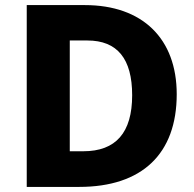

<svg xmlns="http://www.w3.org/2000/svg" viewBox="-20 -734 761 754"><path d="M85 0H291C538 0 674 -130 674 -364C674 -582 540 -714 313 -714H85ZM254 -140V-575H323C441 -575 499 -503 499 -360C499 -213 435 -140 307 -140Z"/></svg>

Font: Kathrein 85 Heavy
Style: Regular
Weight: 900
Designer: Lazydogs Typefoundry, based on Open Sans by Ascender Corporation
Foundry: Lazydogs Typefoundry
Version: Version 1.003;PS 001.003;hotconv 1.0.88;makeotf.lib2.5.64775